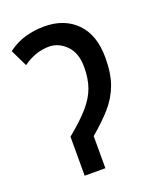

<svg xmlns="http://www.w3.org/2000/svg" viewBox="-109 -613 555 680"><g transform="rotate(-20 168.5 -273.0)"><path d="M138 -546Q214 -546 259.5 -500Q305 -454 305 -368Q305 -308 289.5 -266.5Q274 -225 244.5 -191.5Q215 -158 171 -121V0H93V-147Q143 -188 171 -220Q199 -252 211 -285.5Q223 -319 223 -362Q223 -416 194.5 -444.5Q166 -473 130 -473Q79 -473 32 -439L1 -503Q33 -527 68 -536.5Q103 -546 138 -546Z"/></g></svg>

Font: Noto Sans ExtraCondensed
Style: Regular
Weight: 400
Width: 2
Designer: Monotype Design Team
Foundry: Monotype Imaging Inc.
Version: Version 2.013; ttfautohint (v1.8.4.7-5d5b)